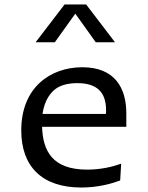

<svg xmlns="http://www.w3.org/2000/svg" viewBox="-20 -826 660 858"><path d="M229.5 -429.5C248 -443 279.5 -454.5 325.5 -454.5C412.5 -454.5 454 -414.5 454 -333.5L453.5 -317H170C179 -381.5 208.5 -414 229.5 -429.5ZM139 -637H225L316.5 -765L408 -637H494L365 -806H268.5ZM75 -243.5C75 -82 167.5 12 343.5 12C418.5 12 479.5 -5.5 517 -19.5L521.5 -94.5C482.5 -80.5 430 -68 369.5 -68C213.5 -68 171.5 -152 168 -259.5H544.5V-319.5C544.5 -433.5 492.5 -525.5 348 -525.5C205.5 -525.5 75 -435.5 75 -243.5Z"/></svg>

Font: Monaspace Argon
Style: Regular
Weight: 400
Designer: Riley Cran & the Lettermatic Team
Foundry: Lettermatic
Version: Version 1.200 (Monaspace Argon)